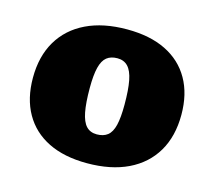

<svg xmlns="http://www.w3.org/2000/svg" viewBox="-82 -616 814 729"><g transform="rotate(15 325.0 -251.0)"><path d="M324 -100.5Q350 -100.5 366.2 -113.2Q382.5 -126 389.8 -155.8Q397 -185.5 397 -236.5Q397 -295.5 390 -331.2Q383 -367 367.2 -383.5Q351.5 -400 326 -400Q300 -400 284 -387.2Q268 -374.5 260.5 -344.8Q253 -315 253 -264Q253 -205.5 260 -169.5Q267 -133.5 282.5 -117Q298 -100.5 324 -100.5ZM316 15Q226.5 15 163.8 -16Q101 -47 67.8 -105.5Q34.5 -164 34.5 -246Q34.5 -330 70.2 -390.5Q106 -451 172.8 -483.2Q239.5 -515.5 333.5 -515.5Q423.5 -515.5 486.2 -484.5Q549 -453.5 582.2 -395.2Q615.5 -337 615.5 -255Q615.5 -170.5 579.8 -110Q544 -49.5 477 -17.2Q410 15 316 15Z"/></g></svg>

Font: Newsreader 9pt ExtraBold
Style: Regular
Weight: 800
Designer: Hugues Gentile
Foundry: Production Type
Version: Version 1.003